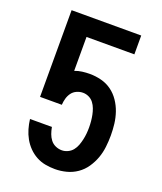

<svg xmlns="http://www.w3.org/2000/svg" viewBox="-138 -824 775 920"><g transform="rotate(20 250.0 -363.5)"><path d="M252 8Q227 8 202.5 3.5Q178 -1 156 -13Q134 -25 116.5 -43Q99 -61 87 -82.5Q75 -104 68 -128Q61 -152 58 -177H170V-175Q173 -159 178.5 -143.5Q184 -128 194 -115Q204 -102 219.5 -95Q235 -88 252 -88Q267 -88 282 -95Q297 -102 307 -114.5Q317 -127 322.5 -142Q328 -157 331.5 -172.5Q335 -188 336.5 -203.5Q338 -219 338 -235Q338 -251 336.5 -267Q335 -283 332 -298Q329 -313 323.5 -328Q318 -343 308.5 -355.5Q299 -368 284.5 -375Q270 -382 254 -382Q238 -382 222.5 -375Q207 -368 197.5 -355Q188 -342 183.5 -326Q179 -310 178 -293H67V-735H422V-639H178V-466Q196 -473 215.5 -475.5Q235 -478 254 -478Q284 -478 313 -470.5Q342 -463 365.5 -446Q389 -429 406 -404Q423 -379 432.5 -351Q442 -323 445.5 -294Q449 -265 449 -235Q449 -206 445.5 -176Q442 -146 432 -118.5Q422 -91 405 -66Q388 -41 363.5 -24Q339 -7 310 0.5Q281 8 252 8Z"/></g></svg>

Font: Iosevka Algr
Style: Bold
Weight: 700
Monospace: yes
Designer: Belleve Invis
Foundry: Belleve Invis
Version: Version 26.0.2; ttfautohint (v1.8.3)